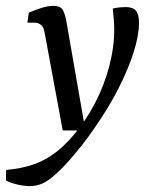

<svg xmlns="http://www.w3.org/2000/svg" viewBox="-76 -443 513 652"><path d="M26 189Q7 189 -15.5 184Q-38 179 -56 170L-55 134Q-6 130 36 116Q78 102 116.5 72Q155 42 193 -8Q234 -62 262 -124.5Q290 -187 303 -253Q316 -319 310 -382L307 -414Q320 -417 331.5 -418Q343 -419 351 -419Q375 -419 385.5 -406.5Q396 -394 396 -366Q396 -323 378 -266Q360 -209 326.5 -143Q293 -77 246 -10Q226 20 203 49Q180 78 158 103Q136 128 117 145Q90 170 69.5 179.5Q49 189 26 189ZM137 0 75 -335Q72 -351 63 -358.5Q54 -366 42 -366H17L22 -400Q45 -410 66 -416.5Q87 -423 104 -423Q131 -423 138.5 -407Q146 -391 149 -373L214 0Z"/></svg>

Font: Yrsa
Style: Italic
Weight: 400
Italic angle: -7.10001°
Designer: Anna Giedrys (Yrsa+Rasa design), David Brezina (Yrsa art-direction, Rasa art-direction, design)
Foundry: Rosetta Type Foundry
Version: Version 2.004